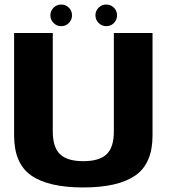

<svg xmlns="http://www.w3.org/2000/svg" viewBox="-20 -820 744 844"><path d="M346 4Q499 4 574.8 -48.5Q650.5 -101 650.5 -224.5V-675H480.5V-242.5Q480.5 -172 448.5 -141.8Q416.5 -111.5 346 -111.5Q276 -111.5 244 -142Q212 -172.5 212 -242.5V-675H42V-224.5Q42 -101 117.5 -48.5Q193 4 346 4ZM249 -705Q269 -705 282.8 -719Q296.5 -733 296.5 -752.5Q296.5 -772.5 282.8 -786.2Q269 -800 249 -800Q229.5 -800 215.5 -786.2Q201.5 -772.5 201.5 -752.5Q201.5 -733 215.5 -719Q229.5 -705 249 -705ZM447 -705Q467 -705 480.8 -719Q494.5 -733 494.5 -752.5Q494.5 -772.5 480.8 -786.2Q467 -800 447 -800Q427.5 -800 413.5 -786.2Q399.5 -772.5 399.5 -752.5Q399.5 -733 413.5 -719Q427.5 -705 447 -705Z"/></svg>

Font: Anybody UltraCondensed Thin
Style: Bold
Weight: 700
Version: Version 1.111